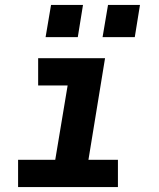

<svg xmlns="http://www.w3.org/2000/svg" viewBox="-20 -755 640 775"><path d="M53 0V-110H203L253 -410H134V-520H404L337 -110H456V0ZM394 -605 416 -735H545L524 -605ZM164 -605 186 -735H315L294 -605Z"/></svg>

Font: Iosevka SS04 XBd Ex Obl
Style: Regular
Weight: 800
Width: 7
Italic angle: -9°
Monospace: yes
Designer: Belleve Invis
Foundry: Belleve Invis
Version: Version 19.0.0; ttfautohint (v1.8.4)